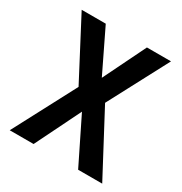

<svg xmlns="http://www.w3.org/2000/svg" viewBox="-133 -640 700 739"><g transform="rotate(30 217.0 -270.0)"><path d="M158 -277 12 0H118L217 -201L316 0H423L277 -275L417 -540H310L218 -352L127 -540H20Z"/></g></svg>

Font: Noto Sans Sinhala UI Condensed Medium
Style: Regular
Weight: 500
Width: 3
Designer: Jelle Bosma - Monotype Design Team
Foundry: Monotype Imaging Inc.
Version: Version 2.006